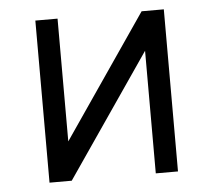

<svg xmlns="http://www.w3.org/2000/svg" viewBox="-43 -557 670 603"><g transform="rotate(-5 292.0 -255.5)"><path d="M89.5 0V-511H159.5V-124L424.5 -511H494.5V0H424.5V-386.5L159.5 0Z"/></g></svg>

Font: Overpass Light
Style: Regular
Weight: 300
Designer: Delve Withrington, Dave Bailey, Thomas Jockin
Foundry: Delve Fonts LLC
Version: Version 4.000; ttfautohint (v1.8.3)